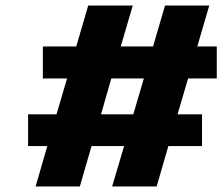

<svg xmlns="http://www.w3.org/2000/svg" viewBox="-20 -670 799 690"><path d="M297 -650H457L414 -503H530L573 -650H732L689 -503H759V-388H656L618 -259H706V-145H585L543 0H383L426 -145H309L267 0H108L150 -145H81V-259H183L221 -388H134V-503H254ZM343 -259H459L497 -388H380Z"/></svg>

Font: Overused Grotesk ExtraBold
Style: Italic
Weight: 800
Italic angle: -10°
Version: Version 0.003